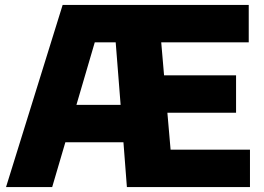

<svg xmlns="http://www.w3.org/2000/svg" viewBox="-20 -760 1072 780"><path d="M4.5 0 234.5 -740H990.5V-588H635L646.5 -454H939V-302H660L673 -152H995.5V0H495.5L481.5 -182H245.5L192 0ZM365 -588 290.5 -334H470L450 -588Z"/></svg>

Font: Encode Sans XBd
Style: Regular
Weight: 800
Designer: Multiple Designers
Foundry: Impallari Type
Version: Version 3.002; ttfautohint (v1.8.3) -l 8 -r 50 -G 200 -x 14 